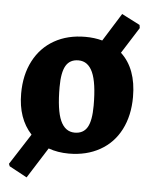

<svg xmlns="http://www.w3.org/2000/svg" viewBox="-52 -629 635 799"><g transform="rotate(5 266.0 -230.0)"><path d="M501 -246Q501 -168 471 -109.5Q441 -51 385 -19.5Q329 12 255 12Q209 12 170 -2L89 126L15 86L11 76L94 -53Q36 -116 36 -220Q36 -298 66.5 -356.5Q97 -415 152.5 -446.5Q208 -478 282 -478Q320 -478 353 -469L426 -586L502 -547L504 -534L435 -425Q501 -364 501 -246ZM341 -196Q341 -291 321.5 -334.5Q302 -378 262 -378Q226 -378 209.5 -350Q193 -322 193 -261Q193 -164 212.5 -120.5Q232 -77 272 -77Q308 -77 324.5 -105Q341 -133 341 -196Z"/></g></svg>

Font: Alegreya ExtraBold
Style: Regular
Weight: 800
Designer: Juan Pablo del Peral
Foundry: Huerta Tipografica
Version: Version 2.007; ttfautohint (v1.6)